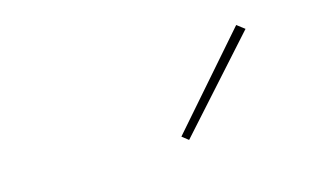

<svg xmlns="http://www.w3.org/2000/svg" viewBox="-41 -874 683 406"><g transform="rotate(-15 300.0 -670.5)"><path d="M333 -566 319 -577 492 -775 509 -762Z"/></g></svg>

Font: Iosevka HT Thin Extended
Style: Italic
Weight: 100
Width: 7
Italic angle: -9°
Monospace: yes
Designer: Belleve Invis
Foundry: Belleve Invis
Version: Version 32.3.0; ttfautohint (v1.8.4)